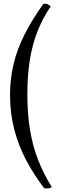

<svg xmlns="http://www.w3.org/2000/svg" viewBox="-20 -762 341 1053"><path d="M218 -741Q232 -743 240.5 -739Q249 -735 258 -727Q212 -659 184 -586Q156 -513 143 -429.5Q130 -346 130 -244Q130 -139 144.5 -50.5Q159 38 189 115Q219 192 264 264Q256 270 245 271Q234 272 223 271Q166 197 123.5 116.5Q81 36 58 -53Q35 -142 35 -240Q35 -330 54.5 -411Q74 -492 114.5 -572.5Q155 -653 218 -741Z"/></svg>

Font: Vollkorn Medium
Style: Regular
Weight: 500
Designer: Friedrich Althausen
Foundry: Friedrich Althausen
Version: Version 5.000